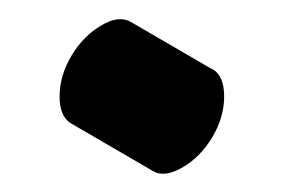

<svg xmlns="http://www.w3.org/2000/svg" viewBox="-20 -452 300 203"><path d="M173 -275Q154 -264 142 -271Q130 -278 130 -300Q130 -322 142 -343Q154 -364 173 -375Q192 -386 204.5 -379Q217 -372 217 -350Q217 -328 204.5 -307Q192 -286 173 -275ZM204 -379Q192 -386 173 -375Q154 -364 142 -343Q130 -322 130 -300Q130 -278 142 -271L56 -321Q43 -328 43 -350Q43 -372 55.5 -393Q68 -414 87 -425Q105 -436 118 -429Z"/></svg>

Font: Nabla Normal
Style: Regular
Weight: 400
Designer: Arthur Reinders Folmer
Version: Version 1.000